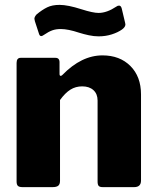

<svg xmlns="http://www.w3.org/2000/svg" viewBox="-20 -767 640 787"><path d="M48 -23V-509Q48 -530 65 -530H207Q224 -530 224 -512V-464Q224 -456 229 -456Q232 -456 236 -460Q314 -540 400 -540Q471 -540 514.5 -496.5Q558 -453 558 -380V-27Q558 0 530 0H401Q389 0 384.5 -5Q380 -10 380 -23V-355Q380 -382 363 -397.5Q346 -413 317 -413Q290 -413 268.5 -399.5Q247 -386 226 -357V-26Q226 -12 219 -6Q212 0 196 0H72Q59 0 53.5 -5Q48 -10 48 -23ZM384 -618Q365 -618 344 -622.5Q323 -627 304 -633Q259 -648 229 -648Q209 -648 194 -642.5Q179 -637 160 -624Q153 -619 149 -619Q142 -619 139 -631L123 -680Q121 -688 121 -690Q121 -698 130 -708Q153 -727 173.5 -737Q194 -747 224 -747Q258 -747 314 -729Q361 -714 384 -714Q418 -714 457 -740Q462 -744 468 -744Q476 -744 479 -732L493 -673L494 -667Q494 -656 480 -646Q463 -634 438 -626Q413 -618 384 -618Z"/></svg>

Font: Libre Franklin ExtraBold
Style: Regular
Weight: 800
Designer: Pablo Impallari, Rodrigo Fuenzalida
Foundry: Impallari Type
Version: Version 1.002; ttfautohint (v1.5)